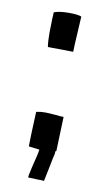

<svg xmlns="http://www.w3.org/2000/svg" viewBox="-70 -497 345 633"><g transform="rotate(10 102.5 -180.0)"><path d="M145 -336V-338Q145 -352 148 -401Q151 -450 151 -455Q139 -460 109 -460Q77 -460 59 -453Q59 -441 58 -432L57 -383Q57 -355 60 -337H63L143 -336ZM144 -1 145 -4H147L151 -119H150Q141 -119 123 -121Q99 -123 89 -123Q73 -123 60 -120H59V-119Q55 -32 55 -4Q56 -3 58 -3L91 1Q89 17 78 59Q69 96 71 98Q92 98 100 99Q121 99 124 100L132 61L140 21Q141 16 142.5 10.5Q144 5 144 -1Z"/></g></svg>

Font: Londrina Solid Light
Style: Regular
Weight: 300
Designer: Marcelo Magalhaes
Foundry: Marcelo Magalhães
Version: Version 1.002